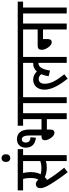

<svg xmlns="http://www.w3.org/2000/svg" viewBox="759 -1626 879 2437"><g transform="rotate(-90 1198.5 -407.5)"><path d="M448 -554H524V-622H0V-554H145C154 -527 158 -493 158 -459C158 -413 150 -383 137 -359C121 -380 103 -392 82 -392C45 -392 29 -366 29 -338C29 -310 38 -277 64 -232C100 -170 152 -88 231 12L289 -32C235 -98 173 -179 133 -249C146 -257 158 -267 169 -278C200 -263 244 -253 288 -253C321 -253 347 -256 373 -266V0H448ZM279 -321C253 -321 228 -325 205 -331C221 -360 233 -404 233 -457C233 -490 228 -528 220 -554H373V-336C342 -325 315 -321 279 -321Z M361 -772C361 -739 379 -717 410 -717C442 -717 459 -739 459 -772C459 -804 442 -827 410 -827C379 -827 361 -804 361 -772Z M650 -632C589 -632 543 -593 543 -521C543 -438 594 -399 669 -391L675 -460C625 -464 608 -482 608 -522C608 -550 622 -570 648 -570C663 -570 677 -563 686 -544C695 -525 698 -501 698 -445V-320H684C648 -320 637 -302 637 -279C637 -229 686 -156 731 -156C756 -156 773 -171 773 -212V-252H905V0H980V-554H1056V-622H821V-554H905V-320H773V-471C773 -535 759 -569 740 -593C717 -620 688 -632 650 -632Z M1183 -554H1259V-622H1044V-554H1108V0H1183Z M1247 -554H1619V-426C1617 -426 1615 -426 1613 -426C1573 -426 1538 -412 1510 -380C1477 -410 1448 -426 1406 -426C1339 -426 1279 -379 1279 -283C1279 -188 1339 -88 1418 12L1474 -30C1396 -132 1354 -198 1354 -280C1354 -324 1374 -356 1415 -356C1439 -356 1459 -343 1475 -324C1464 -298 1455 -267 1449 -230L1521 -212C1541 -337 1582 -359 1614 -359C1616 -359 1617 -359 1619 -359V0H1694V-554H1770V-622H1247Z M1758 -622V-554H2043V-369H1840C1796 -369 1785 -349 1785 -316C1785 -261 1840 -190 1879 -190C1909 -190 1921 -207 1921 -240V-301H2043V0H2118V-554H2194V-622Z M2321 -554H2397V-622H2182V-554H2246V0H2321Z"/></g></svg>

Font: Noto Sans Devanagari UI ExtraCondensed
Style: Regular
Weight: 400
Width: 2
Designer: Jelle Bosma - Monotype Design Team
Foundry: Monotype Imaging Inc.
Version: Version 2.003